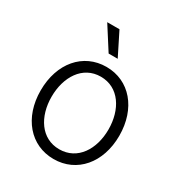

<svg xmlns="http://www.w3.org/2000/svg" viewBox="-181 -885 954 1020"><g transform="rotate(30 296.5 -375.0)"><path d="M296.4 11.7C438.5 11.7 537.6 -104 537.6 -270C537.6 -437.5 438 -553.2 296.4 -553.2C154.3 -553.2 55.2 -437.5 55.2 -270C55.2 -104 154.3 11.7 296.4 11.7ZM296.4 -48.3C185.1 -48.3 122.1 -148.9 122.1 -270C122.1 -391.6 185.1 -493.2 296.4 -493.2C408.2 -493.2 471.2 -391.6 471.2 -270C471.2 -148.9 408.2 -48.3 296.4 -48.3ZM270 -620.1H325.7L255.4 -760.7H180.2Z"/></g></svg>

Font: Raveo Light
Style: Regular
Weight: 300
Designer: Jakub Foglar, Rasmus Andersson (Inter)
Foundry: Jakubfoglar.com
Version: Version 1.100;Glyphs 3.2.3 (3260)